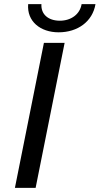

<svg xmlns="http://www.w3.org/2000/svg" viewBox="-20 -907 481 927"><path d="M263 -751C355 -751 427 -803 441 -887H374C366 -838 323 -807 269 -807C213 -807 177 -838 180 -887H116C109 -804 175 -751 263 -751ZM52 0H152L292 -700H192Z"/></svg>

Font: AWKNG-Font Medium
Style: Italic
Weight: 500
Italic angle: -11.3°
Designer: Awakening Church
Foundry: Awakening Church
Version: Version 1.700;PS 001.700;hotconv 1.0.88;makeotf.lib2.5.64775